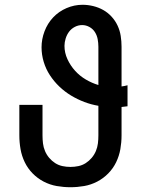

<svg xmlns="http://www.w3.org/2000/svg" viewBox="-20 -772 590 804"><path d="M275 12Q246 12 217.5 7Q189 2 163 -11.5Q137 -25 116.5 -46Q96 -67 83.5 -93Q71 -119 66 -147.5Q61 -176 61 -205V-333H158V-205Q158 -188 160 -171.5Q162 -155 168.5 -139.5Q175 -124 186 -111Q197 -98 211 -89Q225 -80 241.5 -76.5Q258 -73 275 -73Q292 -73 308.5 -76.5Q325 -80 339 -89Q353 -98 364 -111Q375 -124 381.5 -139.5Q388 -155 390 -171.5Q392 -188 392 -205V-329Q362 -334 333 -345Q304 -356 277.5 -372Q251 -388 228.5 -409.5Q206 -431 189 -457Q172 -483 163 -513Q154 -543 154 -574Q154 -608 166.5 -641Q179 -674 202.5 -699Q226 -724 258.5 -738Q291 -752 326 -752Q348 -752 370.5 -746.5Q393 -741 412.5 -730Q432 -719 447.5 -702Q463 -685 472.5 -664.5Q482 -644 485.5 -621.5Q489 -599 489 -576V-410Q495 -411 501.5 -412Q508 -413 514 -415V-327Q508 -326 501.5 -325.5Q495 -325 489 -324V-205Q489 -176 484 -147.5Q479 -119 466.5 -93Q454 -67 433.5 -46Q413 -25 387 -11.5Q361 2 332.5 7Q304 12 275 12ZM392 -416V-576Q392 -592 389 -608Q386 -624 377.5 -637.5Q369 -651 354.5 -659Q340 -667 324 -667Q308 -667 293.5 -659.5Q279 -652 269.5 -639.5Q260 -627 255 -611Q250 -595 250 -580Q250 -551 262.5 -524Q275 -497 294.5 -475.5Q314 -454 339.5 -439Q365 -424 392 -416Z"/></svg>

Font: Lode Dark
Style: Bold
Weight: 700
Monospace: yes
Designer: Belleve Invis
Foundry: Belleve Invis
Version: Version 29.2.0; ttfautohint (v1.8.3)